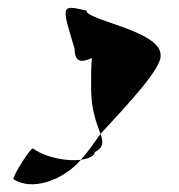

<svg xmlns="http://www.w3.org/2000/svg" viewBox="-20 -502 457 489"><path d="M14 -46C61 -14 141 -43 186 -95C156 -91 100 -98 64 -124C56 -124 14 -56 14 -46ZM170 -378C170 -340 190 -344 214 -354C212 -333 212 -306 212 -279C212 -218 228 -184 236 -161C308 -239 393 -329 389 -362C389 -424 200 -450 200 -475C135 -490 136 -490 170 -378ZM186 -95C206 -98 221 -105 221 -114C245 -128 243 -140 236 -161C219 -137 203 -114 186 -95Z"/></svg>

Font: Ampere
Style: SCUltCnd
Weight: 400
Version: Version 1